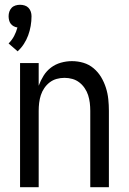

<svg xmlns="http://www.w3.org/2000/svg" viewBox="-20 -784 540 804"><path d="M64 0V-520H142V-425Q150 -447 162.5 -467Q175 -487 193.5 -501Q212 -515 235 -521.5Q258 -528 281 -528Q306 -528 329.5 -521Q353 -514 372 -498Q391 -482 403.5 -461Q416 -440 423.5 -416.5Q431 -393 433.5 -368.5Q436 -344 436 -320V0H358V-320Q358 -337 356 -353.5Q354 -370 349 -385.5Q344 -401 334.5 -415Q325 -429 312 -439Q299 -449 283 -453.5Q267 -458 250 -458Q233 -458 217 -453.5Q201 -449 188 -439Q175 -429 165.5 -415Q156 -401 151 -385.5Q146 -370 144 -353.5Q142 -337 142 -320V0ZM54 -569 16 -602Q30 -616 39 -633Q48 -650 53 -669Q45 -670 37.5 -674Q30 -678 25 -684.5Q20 -691 18 -699.5Q16 -708 16 -716Q16 -726 19 -735Q22 -744 28.5 -751Q35 -758 44.5 -761Q54 -764 64 -764Q74 -764 83.5 -761Q93 -758 99.5 -751Q106 -744 109 -735Q112 -726 112 -716Q112 -696 108.5 -675.5Q105 -655 98 -636Q91 -617 80 -600Q69 -583 54 -569Z"/></svg>

Font: Huly
Style: Regular
Weight: 400
Designer: Belleve Invis
Foundry: Belleve Invis
Version: Version 33.2.5; ttfautohint (v1.8.4)